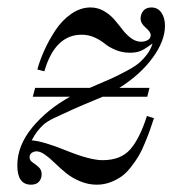

<svg xmlns="http://www.w3.org/2000/svg" viewBox="-20 -488 500 520"><path d="M68.8 -226.1 75.2 -250H223.1Q262.2 -266.6 282.2 -275.6Q302.2 -284.7 324.7 -296.9Q347.2 -309.1 358.2 -318.8Q369.1 -328.6 378.7 -341.3Q388.2 -354 393.1 -370.1Q374 -356 362.1 -350.6Q350.1 -345.2 332 -345.2Q311 -345.2 293 -352.8Q274.9 -360.4 263.9 -369.6Q252.9 -378.9 236.3 -386.5Q219.7 -394 201.2 -394Q128.9 -394 100.1 -294.9L81.1 -299.8Q87.9 -324.7 99.9 -351.3Q111.8 -377.9 129.6 -405.3Q147.5 -432.6 172.6 -450.2Q197.8 -467.8 225.1 -467.8Q244.6 -467.8 261.2 -458.3Q277.8 -448.7 289.6 -435.1Q301.3 -421.4 311.8 -407.7Q322.3 -394 335.2 -384.5Q348.1 -375 361.8 -375Q372.6 -375 380.4 -379.6Q388.2 -384.3 388.2 -393.1Q388.2 -401.4 374.5 -413.1Q360.8 -424.8 360.8 -438Q360.8 -449.7 368.2 -458.7Q375.5 -467.8 390.1 -467.8Q407.2 -467.8 417 -453.9Q426.8 -439.9 426.8 -418Q426.8 -377 393.1 -331.1Q359.4 -285.2 303.2 -250H384.8L378.9 -226.1H257.8Q254.9 -224.1 249 -222.2Q198.2 -201.2 174.3 -190.4Q150.4 -179.7 128.4 -169.2Q106.4 -158.7 97.2 -149.9Q87.9 -141.1 81.1 -132.3Q74.2 -123.5 65.9 -107.9Q97.2 -105.5 160.6 -79.8Q224.1 -54.2 257.8 -54.2Q307.1 -54.2 332.8 -83.5Q358.4 -112.8 377.9 -173.8L397 -168Q390.1 -147.5 386 -135.5Q381.8 -123.5 373 -102.1Q364.3 -80.6 356.4 -67.1Q348.6 -53.7 335.9 -37.1Q323.2 -20.5 310.3 -11Q297.4 -1.5 279.5 5.4Q261.7 12.2 242.2 12.2Q218.8 12.2 196.8 2.9Q174.8 -6.3 158.7 -19.5Q142.6 -32.7 128.9 -46.1Q115.2 -59.6 102.3 -68.8Q89.4 -78.1 79.1 -78.1Q71.8 -78.1 65.9 -74Q60.1 -69.8 60.1 -62Q60.1 -53.7 68.1 -48.3Q76.2 -43 84.5 -35.6Q92.8 -28.3 92.8 -16.1Q92.8 -4.4 85.7 3.9Q78.6 12.2 64 12.2Q26.9 12.2 26.9 -40Q26.9 -93.8 67.4 -142.8Q107.9 -191.9 169.9 -226.1Z"/></svg>

Font: Flanker Steampunk
Style: Italic
Weight: 400
Italic angle: -12°
Designer: Alexey Kryukov, Leonardo Di Lena
Foundry: Alexey Kryukov, Leonardo Di Lena
Version: 1.210